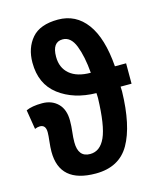

<svg xmlns="http://www.w3.org/2000/svg" viewBox="-116 -853 782 946"><g transform="rotate(-15 275.0 -380.5)"><path d="M359 -476Q289 -476 251.5 -508Q214 -540 214 -596Q214 -671 267 -671Q309 -671 330.5 -616Q352 -561 359 -476ZM94 -598Q94 -489 169.5 -431.5Q245 -374 360 -372Q360 -366 360.5 -360Q361 -354 361 -347Q357 -207 330.5 -148.5Q304 -90 253 -90Q192 -90 192 -166Q192 -190 195.5 -218.5Q199 -247 199 -275Q199 -332 168 -362.5Q137 -393 88 -393Q36 -393 6 -379L22 -280Q36 -286 48 -286Q78 -286 78 -248Q78 -232 74.5 -202Q71 -172 71 -150Q71 10 255 10Q375 10 427.5 -82Q480 -174 484 -348Q484 -356 483 -372H539V-476H482Q471 -622 416 -696.5Q361 -771 270 -771Q178 -771 136 -722Q94 -673 94 -598Z"/></g></svg>

Font: Noto Sans UI Condensed
Style: Bold
Weight: 700
Width: 3
Designer: Monotype Design Team
Foundry: Monotype Imaging Inc.
Version: 1.001